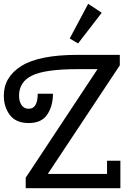

<svg xmlns="http://www.w3.org/2000/svg" viewBox="-20 -988 704 1008"><path d="M609 -700V-645L231 -75H542V-144H612V0H115V-55L492 -625H389Q217 -625 148.5 -591.5Q80 -558 80 -486Q80 -456 93 -436.5Q106 -417 131 -417Q178 -417 178 -496H258Q258 -431 228 -386.5Q198 -342 131 -342Q64 -342 32 -384Q0 -426 0 -486Q0 -584 93 -642Q186 -700 389 -700ZM514 -921 390 -760 346 -786 443 -968Z"/></svg>

Font: Cherry Swash
Style: Regular
Weight: 400
Designer: Kasatkina Nataliya
Foundry: Nataliya Kasatkina
Version: Version 1.001